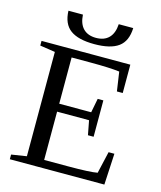

<svg xmlns="http://www.w3.org/2000/svg" viewBox="-124 -937 859 1026"><g transform="rotate(15 305.5 -424.0)"><path d="M28.8 -25.9 112.8 -39.1V-616.2L28.8 -628.9V-654.8H520V-498H487.8L472.2 -604Q417.5 -610.8 314 -610.8H207V-355H383.8L398.9 -433.1H430.2V-231.9H398.9L383.8 -311H207V-43.9H335.9Q461.9 -43.9 501 -51.8L528.8 -172.9H561L551.8 0H28.8ZM305.2 -710.9Q215.8 -710.9 172.1 -743.2Q128.4 -775.4 126 -847.7H206.1Q209 -797.4 234.4 -771.5Q259.8 -745.6 305.2 -745.6Q350.6 -745.6 376 -771.5Q401.4 -797.4 404.3 -847.7H484.4Q481.9 -774.9 438.2 -742.9Q394.5 -710.9 305.2 -710.9Z"/></g></svg>

Font: Liberation Serif
Style: Regular
Weight: 400
Designer: Steve Matteson
Foundry: Ascender Corporation
Version: Version 2.1.5